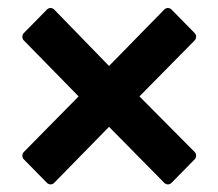

<svg xmlns="http://www.w3.org/2000/svg" viewBox="-20 -573 553 486"><path d="M99 -110C104 -105 112 -105 117 -110L256 -252L396 -110C401 -105 409 -105 414 -110L473 -170C477 -174 478 -183 473 -188L333 -329L473 -471C477 -475 478 -484 473 -489L414 -549C409 -554 401 -554 396 -549L256 -406L117 -549C112 -554 104 -554 99 -549L40 -489C36 -485 35 -476 40 -471L179 -329L40 -188C36 -184 35 -175 40 -170Z"/></svg>

Font: Falling Sky
Style: Bd
Weight: 700
Designer: Paul D. Hunt
Foundry: Adobe Systems Incorporated
Version: Version 1.02